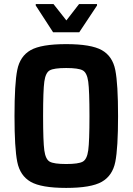

<svg xmlns="http://www.w3.org/2000/svg" viewBox="-20 -912 649 940"><path d="M51 -344Q51 -502 64.5 -569.5Q78 -637 130 -666.5Q182 -696 304 -696Q426 -696 478.5 -666.5Q531 -637 544.5 -569Q558 -501 558 -344Q558 -187 544.5 -119.5Q531 -52 478.5 -22Q426 8 304 8Q182 8 130 -22Q78 -52 64.5 -119.5Q51 -187 51 -344ZM418 -344Q418 -468 412 -512Q406 -556 385 -567.5Q364 -579 304 -579Q244 -579 223.5 -567.5Q203 -556 197 -512.5Q191 -469 191 -344Q191 -219 197 -175.5Q203 -132 223.5 -120.5Q244 -109 304 -109Q364 -109 385 -120.5Q406 -132 412 -176Q418 -220 418 -344ZM240 -754 155 -885V-892H242L305 -812L367 -892H455V-885L368 -754Z"/></svg>

Font: Saira Semi Condensed SemiBold
Style: Regular
Weight: 600
Width: 4
Designer: Hector Gatti with collaboration of the Omnibus-Type team
Foundry: Omnibus-Type
Version: Version 1.001; ttfautohint (v1.8)